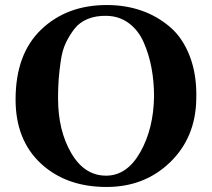

<svg xmlns="http://www.w3.org/2000/svg" viewBox="-20 -728 844 764"><path d="M761 -332Q758 -180 656.5 -82Q555 16 404 16Q243 16 142.5 -77.5Q42 -171 42 -332Q42 -513 144 -610.5Q246 -708 405 -708Q478 -708 541 -686.5Q604 -665 655.5 -621.5Q707 -578 735.5 -503.5Q764 -429 761 -332ZM593 -344Q593 -403 583 -457Q573 -511 552 -559Q531 -607 493 -635.5Q455 -664 404 -665Q362 -666 329 -652.5Q296 -639 276 -613Q256 -587 242 -557.5Q228 -528 222 -487Q216 -446 213.5 -412.5Q211 -379 211 -337Q211 -208 264 -118Q317 -28 404 -29Q486 -30 538.5 -123Q591 -216 593 -344Z"/></svg>

Font: GFS Artemisia
Style: Bold
Weight: 700
Designer: Designed by Takis Katsoulidis.
Foundry: Designed by Takis Katsoulidis.
Version: Version 1.0